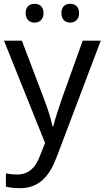

<svg xmlns="http://www.w3.org/2000/svg" viewBox="-20 -750 550 1010"><path d="M115 -681C115 -647 136 -631 162 -631C187 -631 209 -647 209 -681C209 -716 187 -730 162 -730C136 -730 115 -716 115 -681ZM303 -681C303 -647 324 -631 349 -631C374 -631 396 -647 396 -681C396 -716 374 -730 349 -730C324 -730 303 -716 303 -681ZM1 -536 217 2 189 73C167 131 131 168 70 168C47 168 25 165 11 162V232C28 236 52 240 84 240C188 240 241 175 279 74L510 -536H415L306 -232C287 -177 268 -118 260 -85H256C248 -129 231 -177 211 -231L95 -536Z"/></svg>

Font: Noto Sans Osage
Style: Regular
Weight: 400
Designer: Monotype Design Team
Foundry: Monotype Imaging Inc.
Version: Version 2.002